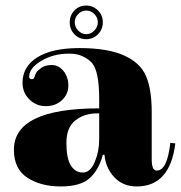

<svg xmlns="http://www.w3.org/2000/svg" viewBox="-20 -661 651 691"><path d="M337 -160V-253Q333 -253 330 -253Q283 -253 251 -227.5Q219 -202 219 -146.5Q219 -91 235 -65.5Q251 -40 278 -40Q305 -40 321 -78Q337 -116 337 -160ZM544 -47Q582 -47 593 -147L611 -145Q592 10 472 10Q422 10 391 -23.5Q360 -57 356 -104H350Q336 -50 303 -20Q270 10 198.5 10Q127 10 78.5 -21.5Q30 -53 30 -122Q30 -271 337 -271V-304Q337 -401 313 -432Q302 -446 280.5 -457Q259 -468 229 -468Q172 -468 128.5 -442Q85 -416 85 -385Q85 -376 94 -376Q100 -376 102 -379.5Q104 -383 105 -386.5Q106 -390 107 -392.5Q108 -395 111.5 -401Q115 -407 129 -417Q143 -427 167 -427Q191 -427 208.5 -405.5Q226 -384 226 -353Q226 -322 203 -300.5Q180 -279 145 -279Q110 -279 85.5 -303.5Q61 -328 61 -363Q61 -421 114 -454.5Q167 -488 266.5 -488Q366 -488 425 -462Q484 -436 505 -388.5Q526 -341 526 -258V-88Q526 -47 544 -47ZM261.5 -610.5Q249 -598 249 -581Q249 -564 261.5 -551Q274 -538 290.5 -538Q307 -538 319.5 -551Q332 -564 332 -581Q332 -598 319.5 -610.5Q307 -623 290.5 -623Q274 -623 261.5 -610.5ZM290 -520Q265 -520 248 -537.5Q231 -555 231 -580.5Q231 -606 248 -623.5Q265 -641 290 -641Q315 -641 332.5 -623.5Q350 -606 350 -580.5Q350 -555 332.5 -537.5Q315 -520 290 -520Z"/></svg>

Font: Elsie Black
Style: Regular
Weight: 900
Designer: Alejandro Inler
Foundry: Alejandro Inler
Version: 1.002